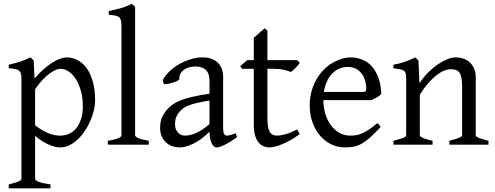

<svg xmlns="http://www.w3.org/2000/svg" viewBox="-20 -777 2658 1031"><path d="M424.8 -208Q424.8 -250.5 414.8 -287.1Q404.8 -323.7 388.2 -350.6Q371.6 -377.4 349.6 -392.6Q327.6 -407.7 304.2 -407.7Q295.4 -407.7 281.2 -402.3Q267.1 -397 249 -384.3Q231 -371.6 210.4 -350.3Q189.9 -329.1 168.5 -297.9V-104Q190.4 -87.4 209.2 -76.7Q228 -65.9 244.4 -59.8Q260.7 -53.7 275.4 -51.3Q290 -48.8 303.2 -48.8Q329.6 -48.8 351.8 -59.1Q374 -69.3 390.1 -89.4Q406.2 -109.4 415.5 -139.2Q424.8 -168.9 424.8 -208ZM490.7 -240.2Q490.7 -211.9 483.4 -182.1Q476.1 -152.3 463.4 -124Q450.7 -95.7 433.1 -70.3Q415.5 -44.9 394.8 -26.1Q374 -7.3 351.1 3.7Q328.1 14.6 304.2 14.6Q275.4 14.6 239.3 -1.5Q203.1 -17.6 168.5 -47.9V183.1Q168.5 190.9 186.8 198.7Q205.1 206.5 251 213.4V234.4H26.9V213.4Q59.1 205.6 77.1 198.5Q95.2 191.4 95.2 183.1V-347.2Q95.2 -365.2 93.3 -377Q91.3 -388.7 84.2 -395.8Q77.1 -402.8 63.7 -406Q50.3 -409.2 26.9 -410.2V-429.7Q43.5 -433.1 58.6 -437.3Q73.7 -441.4 87.9 -446Q102.1 -450.7 116 -456.3Q129.9 -461.9 144 -468.8L161.1 -451.7L165.5 -355Q189.9 -384.3 214.6 -405.8Q239.3 -427.2 261.7 -441.2Q284.2 -455.1 303.5 -461.9Q322.8 -468.8 336.9 -468.8Q370.1 -468.8 398.4 -453.1Q426.8 -437.5 447.3 -408Q467.8 -378.4 479.2 -335.9Q490.7 -293.5 490.7 -240.2Z M559.1 0V-21Q580.1 -24.4 594.2 -28.1Q608.4 -31.7 616.7 -35.4Q625 -39.1 628.7 -43Q632.3 -46.9 632.3 -50.8V-632.8Q632.3 -654.8 629.4 -667Q626.5 -679.2 618.7 -685.3Q610.8 -691.4 597.7 -693.6Q584.5 -695.8 564 -698.2V-717.8Q599.1 -724.6 628.4 -732.9Q657.7 -741.2 688 -756.8L705.6 -740.2V-50.8Q705.6 -43.5 722.2 -35.6Q738.8 -27.8 778.8 -21V0Z M972.7 -48.8Q1002 -48.8 1034.9 -63.7Q1067.9 -78.6 1105 -110.8V-237.3Q1064 -230.5 1037.4 -224.1Q1010.7 -217.8 993.7 -211.2Q976.6 -204.6 966.3 -197.3Q956.1 -189.9 948.2 -181.6Q935.5 -168.5 927.7 -151.6Q919.9 -134.8 919.9 -111.8Q919.9 -92.3 925.8 -80.1Q931.6 -67.9 939.9 -60.8Q948.2 -53.7 957.3 -51.3Q966.3 -48.8 972.7 -48.8ZM1252.9 -40Q1211.4 -11.2 1184.3 1.7Q1157.2 14.6 1143.6 14.6Q1127.4 14.6 1116.7 -7.8Q1106 -30.3 1105 -69.8Q1083 -47.9 1061 -31.7Q1039.1 -15.6 1018.1 -5.4Q997.1 4.9 978.3 9.8Q959.5 14.6 943.8 14.6Q926.3 14.6 907.7 8.8Q889.2 2.9 874.3 -9.8Q859.4 -22.5 849.6 -42.5Q839.8 -62.5 839.8 -90.8Q839.8 -127.9 852.8 -152.8Q865.7 -177.7 883.8 -195.8Q895.5 -207.5 910.4 -218Q925.3 -228.5 950 -238.3Q974.6 -248 1011.7 -256.8Q1048.8 -265.6 1105 -273.9V-342.8Q1105 -359.4 1101.1 -373.8Q1097.2 -388.2 1087.9 -398.7Q1078.6 -409.2 1062.7 -414.8Q1046.9 -420.4 1022.9 -419.9Q1007.3 -419.4 992.2 -414.6Q977.1 -409.7 965.8 -400.9Q954.6 -392.1 948.2 -380.1Q941.9 -368.2 943.4 -353.5Q943.8 -349.1 933.3 -343.5Q922.9 -337.9 908.4 -333.5Q894 -329.1 880.1 -326.7Q866.2 -324.2 860.4 -325.7L853.5 -344.7Q864.7 -369.1 887.7 -391.6Q910.6 -414.1 940.2 -431.2Q969.7 -448.2 1002.7 -458.5Q1035.6 -468.8 1066.4 -468.8Q1120.1 -468.8 1149.2 -440.7Q1178.2 -412.6 1178.2 -362.3V-86.9Q1178.2 -66.4 1183.6 -57.6Q1189 -48.8 1197.8 -48.8Q1204.6 -48.8 1215.3 -51.3Q1226.1 -53.7 1245.6 -62Z M1589.8 -57.1Q1565.9 -39.6 1542.5 -26.1Q1519 -12.7 1497.8 -3.7Q1476.6 5.4 1458.5 10Q1440.4 14.6 1427.7 14.6Q1410.6 14.6 1395.3 8.3Q1379.9 2 1368.2 -12.5Q1356.4 -26.9 1349.6 -50.3Q1342.8 -73.7 1342.8 -107.9V-407.7H1279.8L1269.5 -421.4L1307.6 -454.1H1342.8V-574.2L1400.9 -625L1416 -612.8V-454.1H1575.7L1589.8 -439.9Q1585.4 -433.1 1578.9 -425.3Q1572.3 -417.5 1565.4 -410.6Q1558.6 -403.8 1552 -398.2Q1545.4 -392.6 1540.5 -390.6Q1528.8 -396.5 1504.9 -402.1Q1481 -407.7 1441.4 -407.7H1416V-149.9Q1416 -120.6 1418.7 -101.1Q1421.4 -81.5 1427.7 -70.1Q1434.1 -58.6 1444.1 -53.7Q1454.1 -48.8 1468.8 -48.8Q1485.8 -48.8 1511.7 -55.7Q1537.6 -62.5 1575.7 -82Z M1846.2 -417.5Q1820.8 -417.5 1799.6 -407.7Q1778.3 -397.9 1762 -380.1Q1745.6 -362.3 1734.6 -337.6Q1723.6 -313 1719.2 -283.2H1928.2Q1939.5 -283.2 1943.1 -286.9Q1946.8 -290.5 1946.8 -300.8Q1946.8 -314 1943.1 -333.7Q1939.5 -353.5 1928.5 -372.3Q1917.5 -391.1 1897.7 -404.3Q1877.9 -417.5 1846.2 -417.5ZM2026.9 -272Q2018.1 -262.2 2003.4 -253.9Q1988.8 -245.6 1973.1 -239.3H1716.3Q1716.8 -201.2 1726.8 -166.7Q1736.8 -132.3 1755.6 -106.2Q1774.4 -80.1 1801 -64.5Q1827.6 -48.8 1860.8 -48.8Q1876 -48.8 1890.4 -50.8Q1904.8 -52.7 1921.4 -59.6Q1938 -66.4 1958.3 -79.6Q1978.5 -92.8 2005.9 -115.2Q2012.2 -111.8 2016.8 -105.5Q2021.5 -99.1 2023.9 -95.2Q1991.2 -59.6 1966.6 -37.8Q1941.9 -16.1 1920.2 -4.4Q1898.4 7.3 1877.2 11Q1856 14.6 1831.1 14.6Q1793.5 14.6 1759.5 -1.5Q1725.6 -17.6 1699.7 -47.1Q1673.8 -76.7 1658.4 -118.4Q1643.1 -160.2 1643.1 -211.9Q1643.1 -244.6 1650.4 -276.4Q1657.7 -308.1 1671.6 -336.4Q1685.5 -364.7 1705.6 -388.7Q1725.6 -412.6 1751 -430.2Q1761.7 -437.5 1775.1 -444.6Q1788.6 -451.7 1803.2 -457Q1817.9 -462.4 1832.3 -465.6Q1846.7 -468.8 1859.9 -468.8Q1891.6 -468.8 1916.5 -460Q1941.4 -451.2 1960 -436.3Q1978.5 -421.4 1991.2 -401.6Q2003.9 -381.8 2012 -359.9Q2020 -337.9 2023.4 -315.2Q2026.9 -292.5 2026.9 -272Z M2393.1 0V-21Q2428.2 -30.3 2444.8 -37.1Q2461.4 -43.9 2461.4 -50.8V-309.1Q2461.4 -338.9 2458 -357.4Q2454.6 -376 2447.3 -386.7Q2439.9 -397.5 2428 -401.4Q2416 -405.3 2398.9 -405.3Q2383.8 -405.3 2365.2 -397.9Q2346.7 -390.6 2325.4 -374.5Q2304.2 -358.4 2281 -332.3Q2257.8 -306.2 2234.4 -268.1V-50.8Q2234.4 -43.5 2252.7 -35.6Q2271 -27.8 2302.7 -21V0H2092.8V-21Q2125 -29.3 2143.1 -35.9Q2161.1 -42.5 2161.1 -50.8V-347.2Q2161.1 -366.2 2159.7 -377.4Q2158.2 -388.7 2151.6 -395Q2145 -401.4 2131.3 -404.3Q2117.7 -407.2 2092.8 -410.2V-429.7Q2126 -435.1 2154.3 -445.1Q2182.6 -455.1 2210 -468.8L2227.1 -451.7L2232.4 -330.1Q2253.9 -362.8 2279.8 -388.4Q2305.7 -414.1 2332 -431.9Q2358.4 -449.7 2383.1 -459.2Q2407.7 -468.8 2426.8 -468.8Q2447.8 -468.8 2467.3 -462.4Q2486.8 -456.1 2501.7 -442.9Q2516.6 -429.7 2525.6 -409.4Q2534.7 -389.2 2534.7 -361.8V-50.8Q2534.7 -43.9 2549.6 -37.4Q2564.5 -30.8 2603 -21V0Z"/></svg>

Font: Gentium Plus APac
Style: Regular
Weight: 400
Designer: J. Victor Gaultney, Annie Olsen, Iska Routamaa, Becca Hirsbrunner
Foundry: SIL International
Version: Version 5.000